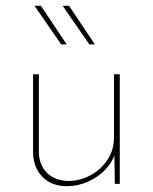

<svg xmlns="http://www.w3.org/2000/svg" viewBox="-20 -634 527 662"><path d="M211 8Q158 8 127 -23.5Q96 -55 94 -105V-378H114V-108Q115 -67 140.5 -39.5Q166 -12 215 -10Q255 -10 291.5 -29.5Q328 -49 350.5 -83Q373 -117 373 -160V-378H393V0H376L374 -116L377 -107Q368 -75 343 -49Q318 -23 283 -7.5Q248 8 211 8ZM99 -614H121L210 -481H191ZM196 -614H218L307 -481H288Z"/></svg>

Font: Josefin Sans Thin Thin
Style: Regular
Weight: 250
Version: Version 2.001